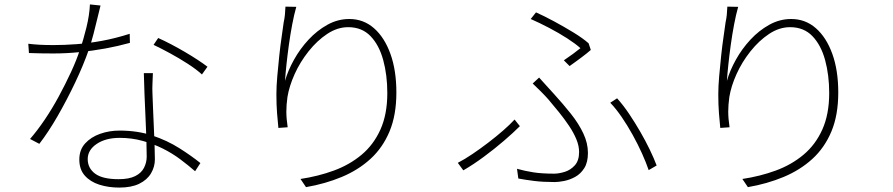

<svg xmlns="http://www.w3.org/2000/svg" viewBox="-20 -809 4040 869"><path d="M108 -611Q132 -608 159 -606.5Q186 -605 222 -605Q271 -605 325.5 -609Q380 -613 440.5 -624Q501 -635 567 -656L568 -615Q514 -600 456.5 -589.5Q399 -579 339.5 -573Q280 -567 221 -567Q196 -567 166 -567.5Q136 -568 111 -569ZM435 -784Q429 -762 421 -727Q413 -692 403 -654.5Q393 -617 383 -587Q358 -515 320.5 -436Q283 -357 241 -284Q199 -211 158 -158L116 -180Q149 -218 182.5 -267.5Q216 -317 246 -372.5Q276 -428 301.5 -483Q327 -538 342 -585Q357 -627 371 -684Q385 -741 387 -789ZM672 -478Q671 -448 670 -428.5Q669 -409 670 -387Q671 -360 672.5 -321.5Q674 -283 676 -240Q678 -197 679.5 -157Q681 -117 681 -88Q681 -54 663.5 -24.5Q646 5 610.5 22.5Q575 40 520 40Q471 40 430 27Q389 14 364 -14Q339 -42 339 -87Q339 -131 365.5 -160Q392 -189 433.5 -203.5Q475 -218 521 -218Q603 -218 670 -195.5Q737 -173 791.5 -138.5Q846 -104 887 -71L863 -34Q832 -61 796 -88Q760 -115 717 -136.5Q674 -158 625 -171.5Q576 -185 522 -185Q458 -185 417.5 -157.5Q377 -130 377 -89Q377 -48 410.5 -23Q444 2 517 2Q564 2 592 -12Q620 -26 632 -50Q644 -74 644 -100Q644 -134 642.5 -180.5Q641 -227 638.5 -279Q636 -331 634 -383Q632 -435 631 -478ZM894 -472Q869 -495 829.5 -520.5Q790 -546 748.5 -568.5Q707 -591 675 -606L696 -637Q723 -625 754.5 -608.5Q786 -592 817.5 -573.5Q849 -555 875.5 -537.5Q902 -520 919 -507Z M1321 -778Q1311 -743 1302.5 -698Q1294 -653 1287.5 -606Q1281 -559 1276.5 -516.5Q1272 -474 1270 -443Q1283 -489 1310.5 -538.5Q1338 -588 1376.5 -629.5Q1415 -671 1462 -697Q1509 -723 1561 -723Q1625 -723 1672.5 -681.5Q1720 -640 1747 -565.5Q1774 -491 1774 -390Q1774 -288 1743 -214Q1712 -140 1656.5 -89.5Q1601 -39 1526.5 -8Q1452 23 1365 38L1340 1Q1420 -11 1491 -37Q1562 -63 1616.5 -108.5Q1671 -154 1702 -223Q1733 -292 1733 -388Q1733 -469 1714.5 -537Q1696 -605 1657 -645.5Q1618 -686 1556 -686Q1507 -686 1461 -655.5Q1415 -625 1376.5 -576.5Q1338 -528 1313.5 -473.5Q1289 -419 1281 -370Q1276 -334 1276 -303.5Q1276 -273 1282 -233L1240 -230Q1237 -258 1234 -296.5Q1231 -335 1231 -382Q1231 -418 1235 -464Q1239 -510 1244 -557Q1249 -604 1255 -644Q1261 -684 1264 -708Q1268 -726 1269.5 -742Q1271 -758 1272 -779Z M2532 -536Q2553 -550 2574 -565.5Q2595 -581 2607 -591Q2585 -611 2547 -635.5Q2509 -660 2465 -683Q2421 -706 2382 -723L2406 -753Q2442 -737 2487.5 -712.5Q2533 -688 2575.5 -662Q2618 -636 2644 -613L2654 -583Q2646 -576 2635 -567Q2624 -558 2611 -548.5Q2598 -539 2584.5 -529Q2571 -519 2558 -510ZM2320 -45Q2356 -35 2394 -29Q2432 -23 2488 -23Q2509 -23 2535.5 -31Q2562 -39 2581.5 -60.5Q2601 -82 2601 -121Q2601 -149 2588.5 -179Q2576 -209 2555.5 -239.5Q2535 -270 2510.5 -300.5Q2486 -331 2462 -359Q2447 -376 2428 -395Q2409 -414 2391 -431L2420 -458Q2435 -442 2452.5 -422Q2470 -402 2487 -384Q2528 -339 2563.5 -294.5Q2599 -250 2620 -205.5Q2641 -161 2641 -117Q2641 -74 2624.5 -48Q2608 -22 2583.5 -8.5Q2559 5 2533.5 10Q2508 15 2491 15Q2438 15 2398 10Q2358 5 2326 -1ZM2916 -39Q2904 -74 2885.5 -115Q2867 -156 2843.5 -198.5Q2820 -241 2794 -279Q2768 -317 2742 -344L2773 -364Q2801 -333 2827.5 -293.5Q2854 -254 2878 -212.5Q2902 -171 2921 -131.5Q2940 -92 2952 -60ZM2333 -238Q2303 -208 2260.5 -171.5Q2218 -135 2170 -99.5Q2122 -64 2077 -38L2052 -72Q2083 -88 2118.5 -112Q2154 -136 2190 -163.5Q2226 -191 2257.5 -218.5Q2289 -246 2309 -268Z M3321 -778Q3311 -743 3302.5 -698Q3294 -653 3287.5 -606Q3281 -559 3276.5 -516.5Q3272 -474 3270 -443Q3283 -489 3310.5 -538.5Q3338 -588 3376.5 -629.5Q3415 -671 3462 -697Q3509 -723 3561 -723Q3625 -723 3672.5 -681.5Q3720 -640 3747 -565.5Q3774 -491 3774 -390Q3774 -288 3743 -214Q3712 -140 3656.5 -89.5Q3601 -39 3526.5 -8Q3452 23 3365 38L3340 1Q3420 -11 3491 -37Q3562 -63 3616.5 -108.5Q3671 -154 3702 -223Q3733 -292 3733 -388Q3733 -469 3714.5 -537Q3696 -605 3657 -645.5Q3618 -686 3556 -686Q3507 -686 3461 -655.5Q3415 -625 3376.5 -576.5Q3338 -528 3313.5 -473.5Q3289 -419 3281 -370Q3276 -334 3276 -303.5Q3276 -273 3282 -233L3240 -230Q3237 -258 3234 -296.5Q3231 -335 3231 -382Q3231 -418 3235 -464Q3239 -510 3244 -557Q3249 -604 3255 -644Q3261 -684 3264 -708Q3268 -726 3269.5 -742Q3271 -758 3272 -779Z"/></svg>

Font: Noto Sans JP Thin ExtraLight
Style: Regular
Weight: 250
Version: Version 2.004-H2;hotconv 1.0.118;makeotfexe 2.5.65603